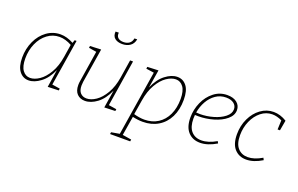

<svg xmlns="http://www.w3.org/2000/svg" viewBox="-110 -1207 2954 1901"><g transform="rotate(20 1367.5 -256.5)"><path d="M427 -35 510 -22 507 -2 392 2 421 -186Q380 -91 315 -42Q250 7 190 7Q131 7 93 -41.5Q55 -90 55 -185Q55 -278 91.5 -357.5Q128 -437 192.5 -483.5Q257 -530 336 -530Q403 -530 474 -491L485 -523H505ZM443 -333 464 -466Q397 -503 335 -503Q265 -503 208 -460.5Q151 -418 119 -345.5Q87 -273 87 -188Q87 -104 117.5 -62.5Q148 -21 196 -21Q242 -21 293 -55.5Q344 -90 385.5 -160.5Q427 -231 443 -333Z M1023 -35 1106 -22 1103 -2 988 2 1018 -186Q975 -89 911 -41Q847 7 784 7Q733 7 701.5 -25Q670 -57 670 -119Q670 -142 674 -163L725 -488L644 -501L647 -521L763 -526L705 -165Q702 -144 702 -125Q702 -73 726.5 -47Q751 -21 791 -21Q838 -21 889 -55.5Q940 -90 981.5 -160.5Q1023 -231 1039 -332L1069 -523H1100ZM836 -742 870 -743Q866 -707 886.5 -689Q907 -671 944 -671Q980 -671 1004.5 -688.5Q1029 -706 1035 -742L1064 -743Q1055 -695 1021 -671.5Q987 -648 938 -648Q889 -648 860.5 -671.5Q832 -695 836 -742Z M1702 -337Q1702 -233 1663.5 -155.5Q1625 -78 1555 -36Q1485 6 1393 6Q1341 6 1286 -7L1253 195L1347 210L1344 230H1132L1135 210L1222 195L1331 -489L1248 -501L1251 -521L1367 -526L1336 -335Q1377 -431 1441.5 -480.5Q1506 -530 1567 -530Q1627 -530 1664.5 -482Q1702 -434 1702 -337ZM1289 -37Q1349 -20 1400 -20Q1482 -20 1543 -59Q1604 -98 1637 -169Q1670 -240 1670 -335Q1670 -419 1639.5 -460.5Q1609 -502 1561 -502Q1515 -502 1464 -467.5Q1413 -433 1371.5 -362Q1330 -291 1314 -190Z M1857 -235Q1855 -211 1855 -197Q1855 -109 1894.5 -64.5Q1934 -20 2001 -20Q2074 -20 2158 -69L2169 -48Q2077 7 1997 7Q1918 7 1870.5 -45Q1823 -97 1823 -197Q1823 -281 1857 -357.5Q1891 -434 1952.5 -482Q2014 -530 2093 -530Q2158 -530 2195 -499.5Q2232 -469 2232 -421Q2232 -366 2181 -323Q2130 -280 2051 -257Q1972 -234 1892 -234ZM1860 -262Q1886 -260 1901 -260Q1969 -260 2039 -280Q2109 -300 2155 -336.5Q2201 -373 2201 -419Q2201 -457 2171 -480Q2141 -503 2089 -503Q2029 -503 1981 -470Q1933 -437 1902 -382Q1871 -327 1860 -262Z M2719 -488 2700 -380H2675L2679 -477Q2625 -503 2577 -503Q2512 -503 2459 -461Q2406 -419 2375.5 -349.5Q2345 -280 2345 -200Q2345 -110 2384.5 -65.5Q2424 -21 2489 -21Q2558 -21 2639 -69L2650 -47Q2562 7 2483 7Q2407 7 2360 -44.5Q2313 -96 2313 -199Q2313 -289 2349 -365Q2385 -441 2446.5 -485.5Q2508 -530 2581 -530Q2651 -530 2719 -488Z"/></g></svg>

Font: Bitter Pro ExtraLight
Style: Italic
Weight: 275
Italic angle: -9°
Designer: Sol Matas, and Bitter project Authors
Foundry: Sol Matas
Version: Version 1.010